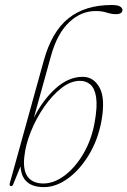

<svg xmlns="http://www.w3.org/2000/svg" viewBox="-20 -739 508 766"><path d="M184 -518 115 -269Q151 -340.5 202.2 -386.5Q253.5 -432.5 310 -432.5Q353.5 -432.5 377.2 -389.5Q401 -346.5 384.5 -255Q370.5 -180.5 334.5 -121Q298.5 -61.5 251 -27Q203.5 7.5 155.5 7.5Q66.5 7.5 62 -75.5L33 -4.5Q30 4 24 3.5Q16 3.5 19.5 -9.5L155 -498.5Q187 -613 253.2 -666Q319.5 -719 425 -719Q450 -719 459.2 -713Q468.5 -707 468.5 -699.5Q468.5 -682.5 442 -682.5Q425 -682.5 405.5 -688.8Q386 -695 362 -695Q303 -695 255.8 -650.2Q208.5 -605.5 184 -518ZM299 -416.5Q262 -416.5 225 -387.5Q188 -358.5 156.2 -312.8Q124.5 -267 103.2 -214.2Q82 -161.5 77 -113.5Q71 -59.5 91 -33.2Q111 -7 153 -7Q196 -7 238.8 -39.5Q281.5 -72 313.8 -127.8Q346 -183.5 358 -253Q369 -315 363.5 -350.8Q358 -386.5 340.8 -401.5Q323.5 -416.5 299 -416.5Z"/></svg>

Font: Fraunces 144pt S050 Thin
Style: Italic
Weight: 100
Italic angle: -16°
Version: Version 1.000; ttfautohint (v1.8.3)